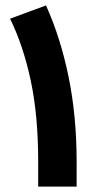

<svg xmlns="http://www.w3.org/2000/svg" viewBox="-20 -687 358 707"><path d="M149.4 -667Q203.1 -547.9 232.7 -403.3Q262.2 -258.8 262.2 -90.3V0H120.6V-91.8Q120.6 -261.2 93.3 -389.9Q65.9 -518.6 17.1 -618.2Z"/></svg>

Font: Vazir Black WOL-UI
Style: Black-WOL-UI
Weight: 900
Designer: Saber Rastikerdar
Foundry: Saber Rastikerdar
Version: Version 30.0.0